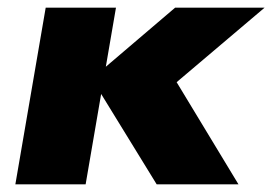

<svg xmlns="http://www.w3.org/2000/svg" viewBox="-20 -480 709 500"><path d="M99 -460 20 0H203L282 -460ZM436 -460 219 -275 388 0H601L440 -266L669 -460Z"/></svg>

Font: Jost Black
Style: Italic
Weight: 900
Italic angle: -5°
Version: Version 3.710